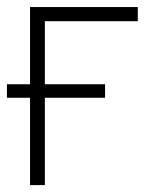

<svg xmlns="http://www.w3.org/2000/svg" viewBox="-23 -536 437 556"><path d="M376 -515.6V-474.6H106.9V0H64V-515.6ZM-2.9 -252.9V-292H281.2V-252.9Z"/></svg>

Font: Inter Display ExtraLight
Style: Regular
Weight: 200
Designer: Rasmus Andersson
Foundry: rsms
Version: Version 4.000;git-a52131595